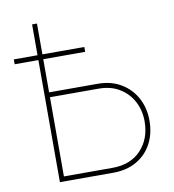

<svg xmlns="http://www.w3.org/2000/svg" viewBox="-82 -800 789 872"><g transform="rotate(-10 313.0 -364.0)"><path d="M136.7 -410.2H370.1Q432.6 -410.2 478.3 -382.6Q523.9 -355 548.6 -308.6Q573.2 -262.2 573.2 -205.6Q573.2 -145.5 548.6 -99.1Q523.9 -52.7 478.3 -26.4Q432.6 0 370.1 0H124V-727.5H146.5V-22.5H370.1Q454.6 -22.5 502.7 -74Q550.8 -125.5 550.8 -205.6Q550.8 -255.9 529.1 -297.1Q507.3 -338.4 467 -363Q426.8 -387.7 370.1 -387.7H136.7ZM14.6 -563V-585.4H339.8V-563Z"/></g></svg>

Font: Inter 20pt Thin
Style: Regular
Weight: 250
Version: Version 4.001;git-66647c0bb